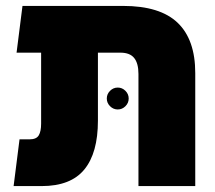

<svg xmlns="http://www.w3.org/2000/svg" viewBox="-20 -629 728 649"><path d="M26 0 46 -158H80Q103 -158 111 -171.5Q119 -185 119 -211V-451H36L56 -609H396Q521 -609 580.5 -552Q640 -495 640 -382V0H448V-379Q448 -415 433.5 -433Q419 -451 387 -451H311V-221Q311 -112 265 -56Q219 0 121 0ZM378 -259Q363 -259 352 -270Q341 -281 341 -296Q341 -311 352 -322Q363 -333 378 -333Q393 -333 404 -322Q415 -311 415 -296Q415 -281 404 -270Q393 -259 378 -259Z"/></svg>

Font: Noto Sans Hebrew SemiCondensed Black
Style: Regular
Weight: 900
Width: 4
Designer: Ben Nathan
Foundry: Google LLC
Version: Version 3.001; ttfautohint (v1.8.4.7-5d5b)